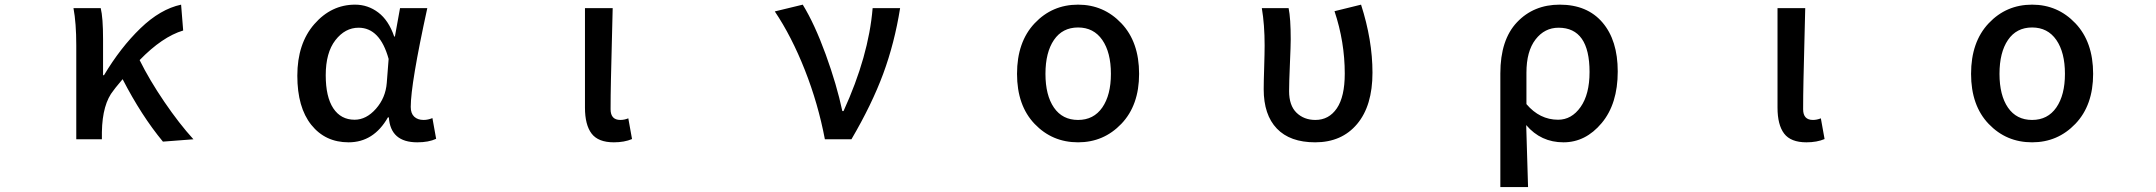

<svg xmlns="http://www.w3.org/2000/svg" viewBox="-20 -584 9040 805"><path d="M791 0 663.1 9.8Q573.2 -98.6 494.1 -252Q490.2 -247.1 476.6 -231Q462.9 -214.8 456.1 -205.1Q409.2 -148.4 407.2 -30.3V0H299.8V-393.6Q299.8 -487.3 288.1 -549.8H402.3Q412.1 -510.7 412.1 -418.9V-268.6H416Q485.4 -384.8 568.8 -465.3Q652.3 -545.9 739.3 -564.5L748 -456.1Q660.2 -429.7 565.4 -332Q606.4 -249 668.9 -157.2Q731.4 -65.4 791 0Z M1441.4 12.7Q1343.8 12.7 1285.2 -60.5Q1226.6 -133.8 1226.6 -266.6Q1226.6 -401.4 1297.9 -482.9Q1369.1 -564.5 1468.8 -564.5Q1522.5 -564.5 1565.9 -531.7Q1609.4 -499 1632.8 -430.7H1635.7L1657.2 -549.8H1771.5Q1702.1 -232.4 1702.1 -135.7Q1702.1 -108.4 1716.8 -94.7Q1731.4 -81.1 1755.9 -81.1Q1774.4 -81.1 1793 -88.9L1808.6 -2Q1777.3 12.7 1729.5 12.7Q1617.2 12.7 1610.4 -91.8H1606.4Q1546.9 12.7 1441.4 12.7ZM1466.8 -82Q1515.6 -82 1556.2 -127.9Q1596.7 -173.8 1601.6 -236.3L1609.4 -336.9Q1573.2 -467.8 1483.4 -467.8Q1426.8 -467.8 1386.2 -415.5Q1345.7 -363.3 1345.7 -268.6Q1345.7 -177.7 1377.4 -129.9Q1409.2 -82 1466.8 -82Z M2553.7 12.7Q2488.3 12.7 2460.4 -23.9Q2432.6 -60.5 2432.6 -132.8V-549.8H2548.8Q2547.9 -502 2545.4 -411.1Q2543 -320.3 2541.5 -250Q2540 -179.7 2540 -126Q2540 -81.1 2581.1 -81.1Q2597.7 -81.1 2614.3 -87.9L2629.9 -1Q2597.7 12.7 2553.7 12.7Z M3549.8 0H3438.5Q3410.2 -149.4 3354.5 -290.5Q3298.8 -431.6 3228.5 -536.1L3345.7 -564.5Q3395.5 -483.4 3441.9 -356Q3488.3 -228.5 3511.7 -118.2H3516.6Q3622.1 -348.6 3638.7 -549.8H3753.9Q3730.5 -403.3 3683.1 -274.9Q3635.7 -146.5 3549.8 0Z M4500 12.7Q4391.6 12.7 4317.9 -64.5Q4244.1 -141.6 4244.1 -274.4Q4244.1 -408.2 4317.9 -486.3Q4391.6 -564.5 4500 -564.5Q4607.4 -564.5 4681.6 -486.3Q4755.9 -408.2 4755.9 -274.4Q4755.9 -142.6 4681.6 -64.9Q4607.4 12.7 4500 12.7ZM4637.7 -274.4Q4637.7 -364.3 4601.6 -416.5Q4565.4 -468.8 4500 -468.8Q4434.6 -468.8 4398.9 -416.5Q4363.3 -364.3 4363.3 -274.4Q4363.3 -184.6 4398.9 -132.8Q4434.6 -81.1 4500 -81.1Q4565.4 -81.1 4601.6 -133.3Q4637.7 -185.5 4637.7 -274.4Z M5494.1 12.7Q5388.7 12.7 5333.5 -44.9Q5278.3 -102.5 5278.3 -210Q5278.3 -240.2 5280.3 -301.3Q5282.2 -362.3 5282.2 -393.6Q5282.2 -480.5 5270.5 -549.8H5382.8Q5391.6 -506.8 5391.6 -418.9Q5391.6 -392.6 5388.2 -315.4Q5384.8 -238.3 5384.8 -202.1Q5384.8 -141.6 5416 -111.3Q5447.3 -81.1 5495.1 -81.1Q5551.8 -81.1 5585 -129.9Q5618.2 -178.7 5618.2 -275.4Q5618.2 -408.2 5575.2 -537.1L5686.5 -564.5Q5734.4 -416 5734.4 -279.3Q5734.4 -140.6 5669.9 -64Q5605.5 12.7 5494.1 12.7Z M6270.5 200.2V-276.4Q6270.5 -417 6340.3 -490.7Q6410.2 -564.5 6519.5 -564.5Q6634.8 -564.5 6698.7 -489.7Q6762.7 -415 6762.7 -284.2Q6762.7 -148.4 6695.3 -67.9Q6627.9 12.7 6535.2 12.7Q6440.4 12.7 6378.9 -59.6Q6385.7 177.7 6386.7 200.2ZM6512.7 -82Q6569.3 -82 6606.9 -135.3Q6644.5 -188.5 6644.5 -282.2Q6644.5 -467.8 6514.6 -467.8Q6456.1 -467.8 6418 -418.5Q6379.9 -369.1 6379.9 -279.3V-147.5Q6435.5 -82 6512.7 -82Z M7553.7 12.7Q7488.3 12.7 7460.4 -23.9Q7432.6 -60.5 7432.6 -132.8V-549.8H7548.8Q7547.9 -502 7545.4 -411.1Q7543 -320.3 7541.5 -250Q7540 -179.7 7540 -126Q7540 -81.1 7581.1 -81.1Q7597.7 -81.1 7614.3 -87.9L7629.9 -1Q7597.7 12.7 7553.7 12.7Z M8500 12.7Q8391.6 12.7 8317.9 -64.5Q8244.1 -141.6 8244.1 -274.4Q8244.1 -408.2 8317.9 -486.3Q8391.6 -564.5 8500 -564.5Q8607.4 -564.5 8681.6 -486.3Q8755.9 -408.2 8755.9 -274.4Q8755.9 -142.6 8681.6 -64.9Q8607.4 12.7 8500 12.7ZM8637.7 -274.4Q8637.7 -364.3 8601.6 -416.5Q8565.4 -468.8 8500 -468.8Q8434.6 -468.8 8398.9 -416.5Q8363.3 -364.3 8363.3 -274.4Q8363.3 -184.6 8398.9 -132.8Q8434.6 -81.1 8500 -81.1Q8565.4 -81.1 8601.6 -133.3Q8637.7 -185.5 8637.7 -274.4Z"/></svg>

Font: GenEi Gothic M SemiBold
Style: Regular
Weight: 500
Designer: o_tamon (Modified); [Source Han Sans]
Ryoko NISHIZUKA  (kana & ideographs); Paul D. Hunt (Latin, Greek & Cyrillic); Wenl
Version: Version 1.1a;Original Version 1.004